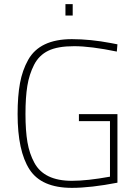

<svg xmlns="http://www.w3.org/2000/svg" viewBox="-20 -898 659 927"><path d="M361 -313V-347H547V-16Q418 9 327 9Q180 9 122.5 -80Q65 -169 65 -347Q65 -434 76.5 -496.5Q88 -559 116 -609Q172 -709 327 -709Q416 -709 516 -690L547 -684L544 -649Q418 -675 338 -675Q258 -675 213 -653Q168 -631 144.5 -585Q121 -539 112 -483.5Q103 -428 103 -347.5Q103 -267 112.5 -211.5Q122 -156 146 -112Q193 -25 327 -25Q401 -25 511 -45V-313ZM296 -823V-878H331V-823Z"/></svg>

Font: Titillium Web
Style: Thin
Weight: 200
Version: Version 1.001;PS 57.000;hotconv 1.0.70;makeotf.lib2.5.55311